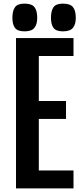

<svg xmlns="http://www.w3.org/2000/svg" viewBox="-20 -1045 440 1065"><path d="M68.8 -834H387.7V-734.4H195.3V-484.9H346.2V-385.3H195.3V-99.6H387.7V0H68.8ZM115.7 -871.1Q77.6 -871.1 63.2 -890.1Q48.8 -909.2 48.8 -945.8Q48.8 -984.9 63 -1004.9Q77.1 -1024.9 115.7 -1024.9Q155.8 -1024.9 171.1 -1005.6Q186.5 -986.3 186.5 -945.8Q186.5 -910.6 171.1 -890.9Q155.8 -871.1 115.7 -871.1ZM329.1 -871.1Q291 -871.1 276.9 -890.1Q262.7 -909.2 262.7 -945.8Q262.7 -984.9 276.6 -1004.9Q290.5 -1024.9 329.1 -1024.9Q369.1 -1024.9 384.8 -1005.6Q400.4 -986.3 400.4 -945.8Q400.4 -910.6 384.8 -890.9Q369.1 -871.1 329.1 -871.1Z"/></svg>

Font: Fjalla One
Style: Regular
Weight: 400
Designer: Irina Smirnova, Eben Sorkin
Foundry: Sorkin Type
Version: Version 1.002; ttfautohint (v1.8.4.7-5d5b);gftools[0.9.25]